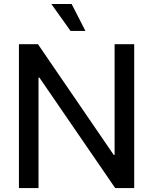

<svg xmlns="http://www.w3.org/2000/svg" viewBox="-20 -951 774 971"><path d="M658.7 -727.5V0H562.5L179.2 -558.6H174.8V0H75.7V-727.5H171.9L555.2 -167.5H559.6V-727.5ZM336.9 -794.4 239.7 -930.7H342.3L412.1 -794.4Z"/></svg>

Font: Inter Cardless Tabular
Style: Regular
Weight: 400
Designer: Rasmus Andersson
Foundry: rsms
Version: Version 4.000;git-4fc901f